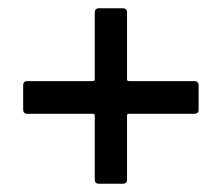

<svg xmlns="http://www.w3.org/2000/svg" viewBox="-20 -545 536 464"><path d="M209 -111V-266Q209 -270 204 -270H46Q36 -270 36 -280V-339Q36 -349 46 -349H204Q209 -349 209 -353V-514Q209 -525 219 -525H277Q287 -525 287 -514V-353Q287 -349 292 -349H449Q460 -349 460 -339V-280Q460 -270 449 -270H292Q287 -270 287 -266V-111Q287 -101 277 -101H219Q209 -101 209 -111Z"/></svg>

Font: Barlow GEO Medium
Style: Regular
Weight: 500
Designer: Jeremy Tribby
Foundry: Tribby Type
Version: Version 1.408